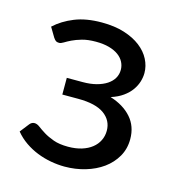

<svg xmlns="http://www.w3.org/2000/svg" viewBox="-81 -556 585 634"><g transform="rotate(15 211.5 -239.0)"><path d="M32.7 -428.2Q60.1 -453.6 98.9 -469.2Q137.7 -484.9 191.4 -484.9Q235.4 -484.9 268.6 -474.4Q301.8 -463.9 324.5 -446.3Q347.2 -428.7 358.6 -406.2Q370.1 -383.8 370.1 -359.9Q370.1 -345.7 365.5 -330.3Q360.8 -314.9 350.6 -300.5Q340.3 -286.1 323.7 -274.2Q307.1 -262.2 282.7 -254.4Q328.6 -240.2 355 -210.4Q381.3 -180.7 381.3 -136.7Q381.3 -103.5 366 -76.9Q350.6 -50.3 325 -31.7Q299.3 -13.2 265.6 -3.2Q231.9 6.8 194.8 6.8Q171.9 6.8 147.7 2.4Q123.5 -2 100.8 -11Q78.1 -20 57.9 -33.9Q37.6 -47.9 22 -66.9L46.4 -98.1Q53.2 -106.4 62.5 -106.4Q71.3 -106.4 80.8 -99.1Q90.3 -91.8 104.5 -83Q118.7 -74.2 138.9 -66.9Q159.2 -59.6 189 -59.6Q214.8 -59.6 235.4 -65.9Q255.9 -72.3 270 -83.5Q284.2 -94.7 291.7 -110.1Q299.3 -125.5 299.3 -143.6Q299.3 -178.7 270 -200Q240.7 -221.2 180.7 -221.2H126.5V-278.3H180.7Q207 -278.3 227.5 -283.7Q248 -289.1 262.5 -298.6Q276.9 -308.1 284.4 -321Q292 -334 292 -349.6Q292 -363.8 285.6 -376.2Q279.3 -388.7 266.4 -398.2Q253.4 -407.7 234.1 -413.1Q214.8 -418.5 189 -418.5Q161.1 -418.5 141.6 -412.8Q122.1 -407.2 108.6 -400.6Q95.2 -394 86.7 -388.7Q78.1 -383.3 71.8 -383.3Q65.4 -383.3 61.5 -385.5Q57.6 -387.7 52.2 -395.5Z"/></g></svg>

Font: Carlito
Style: Regular
Weight: 400
Designer: Lukasz Dziedzic
Foundry: tyPoland Lukasz Dziedzic
Version: Version 1.103; Beta1; all basic design good, some composites